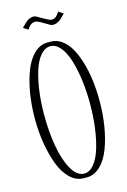

<svg xmlns="http://www.w3.org/2000/svg" viewBox="-142 -1030 730 1101"><g transform="rotate(-15 222.5 -479.0)"><path d="M230.5 -907.7 205.1 -922.4Q186 -933.1 174.8 -933.1Q170.9 -933.1 167.2 -932.4Q163.6 -931.6 160.6 -930.9Q157.7 -930.2 154.5 -928.2Q151.4 -926.3 149.2 -925Q147 -923.8 144.3 -920.9Q141.6 -918 140.4 -916.7Q139.2 -915.5 136.5 -912.1Q133.8 -908.7 133.1 -907.7Q132.3 -906.7 130.1 -903.1Q127.9 -899.4 127.4 -898.9L98.6 -917L124 -941.9Q131.8 -948.7 136.5 -952.4Q141.1 -956.1 151.1 -960.2Q161.1 -964.4 172.4 -964.4Q177.7 -964.4 182.9 -962.6Q188 -960.9 191.2 -959.2Q194.3 -957.5 202.4 -952.6Q210.4 -947.8 214.8 -945.3L240.7 -931.2Q260.7 -919.9 271 -919.9Q276.4 -919.9 281.2 -920.9Q286.1 -921.9 290.3 -924.8Q294.4 -927.7 297.4 -929.7Q300.3 -931.6 304 -936.3Q307.6 -940.9 309.1 -942.4Q310.5 -943.8 314.2 -949.2Q317.9 -954.6 317.9 -955.1L346.2 -936L320.8 -911.1Q296.9 -889.2 272.5 -889.2Q269 -889.2 265.6 -889.9Q262.2 -890.6 260 -891.1Q257.8 -891.6 253.4 -894Q249 -896.5 247.3 -897.5Q245.6 -898.4 239.5 -902.3Q233.4 -906.2 230.5 -907.7ZM222.7 -774.9Q189.5 -774.9 163.1 -743.2Q136.7 -711.4 120.4 -658.4Q104 -605.5 95.5 -539.6Q86.9 -473.6 86.9 -401.9Q86.9 -303.2 101.6 -218Q116.2 -132.8 147.9 -75.9Q179.7 -19 222.7 -19Q255.4 -19 281.7 -51.3Q308.1 -83.5 324.5 -137.7Q340.8 -191.9 349.4 -258.5Q357.9 -325.2 357.9 -397.9Q357.9 -470.2 349.4 -536.6Q340.8 -603 324.5 -656.7Q308.1 -710.4 281.7 -742.7Q255.4 -774.9 222.7 -774.9ZM212.9 -799.8H231.9Q267.6 -799.8 298.1 -777.3Q328.6 -754.9 349.9 -716.6Q371.1 -678.2 386 -627Q400.9 -575.7 408 -518.1Q415 -460.4 415 -399.4Q415 -321.8 403.3 -250.2Q391.6 -178.7 369.6 -121.1Q347.7 -63.5 311.8 -28.8Q275.9 5.9 231.9 5.9H212.9Q168.5 5.9 132.8 -28.3Q97.2 -62.5 75.2 -119.9Q53.2 -177.2 41.5 -248Q29.8 -318.8 29.8 -396Q29.8 -473.6 41.5 -544.7Q53.2 -615.7 75.2 -673.3Q97.2 -731 132.8 -765.4Q168.5 -799.8 212.9 -799.8Z"/></g></svg>

Font: Reswysokr
Style: Regular
Weight: 500
Version: Version 0.984